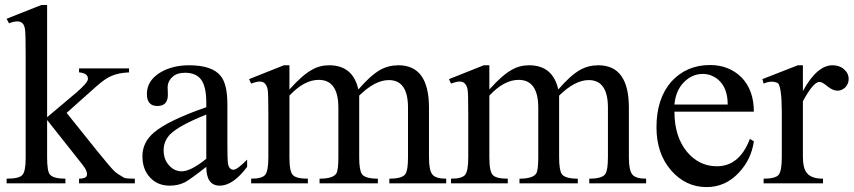

<svg xmlns="http://www.w3.org/2000/svg" viewBox="-20 -743 3461 778"><path d="M6.8 0V-19Q57.1 -19 70.3 -33.7Q84 -47.9 84 -102.1V-525.9Q84 -602.1 81.5 -623Q78.6 -642.6 70.3 -649.4Q63 -656.2 50.3 -656.2Q43.5 -656.2 34.9 -654.5Q26.4 -652.8 16.6 -648.4L6.8 -667L147.5 -722.7H170.9V-268.1L288.6 -367.2Q336.4 -408.2 336.4 -423.3Q336.4 -446.8 300.3 -449.7V-465.8H502.9V-449.7Q460 -447.8 432.1 -435.5Q407.2 -425.3 372.1 -394.5L250 -285.6L372.1 -133.3Q399.9 -99.1 418 -77.6Q436 -56.2 444.8 -48.3Q453.6 -39.6 482.4 -22.9Q488.8 -19 526.4 -19V0H300.3V-19Q326.7 -19 331.5 -30.8Q336.9 -47.9 313.5 -76.7L170.9 -256.8V-105.5Q170.9 -48.8 182.1 -36.1Q195.8 -19 245.1 -19V0Z M668 9.3Q618.2 9.3 587.9 -23.9Q557.1 -56.2 557.1 -110.4Q557.1 -166.5 604 -206.1Q661.1 -254.9 815.9 -308.6V-327.6Q815.9 -392.1 794.9 -420.4Q774.4 -448.2 729.5 -448.2Q697.3 -448.2 679.7 -432.1Q660.6 -416 659.2 -391.6L660.2 -361.8Q661.6 -313.5 617.7 -313.5Q575.2 -313.5 575.2 -362.3Q575.2 -414.6 627 -447.8Q677.2 -478.5 745.6 -478.5Q839.8 -478.5 874 -435.5Q901.4 -402.3 901.4 -320.3V-161.1Q901.4 -130.9 901.9 -110.8Q902.3 -90.8 903.8 -80.1Q908.2 -55.2 926.3 -55.2Q940.9 -55.2 981.4 -96.2V-66.9Q924.3 9.3 870.6 9.3Q815.9 9.3 815.9 -66.9Q751 -16.1 730 -4.9Q702.6 9.3 668 9.3ZM714.4 -48.8Q752 -47.9 815.9 -99.6V-278.8Q707.5 -235.4 670.9 -200.2Q643.1 -172.4 643.1 -134.3Q643.1 -97.2 664.1 -74.2Q683.6 -50.3 714.4 -48.8Z M997.6 0V-19Q1041.5 -19 1054.2 -34.2Q1067.4 -49.3 1067.4 -105.5V-283.7Q1067.4 -360.8 1064.9 -378.9Q1058.6 -412.6 1032.7 -412.6Q1020 -412.6 997.6 -404.3L989.3 -422.4L1130.4 -478.5H1152.8V-380.4Q1206.1 -439.9 1243.7 -460Q1274.9 -478.5 1314 -478.5Q1410.2 -478.5 1432.1 -380.4Q1481.4 -437.5 1520 -459.5Q1553.7 -478.5 1594.7 -478.5Q1718.3 -478.5 1718.3 -306.6V-105.5Q1718.3 -51.8 1732.4 -35.6Q1745.6 -19 1788.1 -19V0H1557.6V-19Q1609.9 -19 1622.6 -37.6Q1633.3 -53.2 1633.3 -105.5V-306.6Q1633.3 -418.5 1555.7 -418.5Q1499.5 -418.5 1435.5 -355.5V-105.5Q1435.5 -53.2 1446.8 -37.1Q1460.4 -19 1511.2 -19V0H1274.9V-19Q1329.1 -19 1342.8 -40Q1351.1 -53.7 1351.1 -105.5V-306.6Q1351.1 -419.4 1271.5 -419.4Q1212.4 -419.4 1152.8 -355.5V-105.5Q1152.8 -47.4 1167 -33.7Q1180.2 -19 1227.5 -19V0Z M1807.6 0V-19Q1851.6 -19 1864.3 -34.2Q1877.4 -49.3 1877.4 -105.5V-283.7Q1877.4 -360.8 1875 -378.9Q1868.7 -412.6 1842.8 -412.6Q1830.1 -412.6 1807.6 -404.3L1799.3 -422.4L1940.4 -478.5H1962.9V-380.4Q2016.1 -439.9 2053.7 -460Q2085 -478.5 2124 -478.5Q2220.2 -478.5 2242.2 -380.4Q2291.5 -437.5 2330.1 -459.5Q2363.8 -478.5 2404.8 -478.5Q2528.3 -478.5 2528.3 -306.6V-105.5Q2528.3 -51.8 2542.5 -35.6Q2555.7 -19 2598.1 -19V0H2367.7V-19Q2419.9 -19 2432.6 -37.6Q2443.4 -53.2 2443.4 -105.5V-306.6Q2443.4 -418.5 2365.7 -418.5Q2309.6 -418.5 2245.6 -355.5V-105.5Q2245.6 -53.2 2256.8 -37.1Q2270.5 -19 2321.3 -19V0H2085V-19Q2139.2 -19 2152.8 -40Q2161.1 -53.7 2161.1 -105.5V-306.6Q2161.1 -419.4 2081.5 -419.4Q2022.5 -419.4 1962.9 -355.5V-105.5Q1962.9 -47.4 1977.1 -33.7Q1990.2 -19 2037.6 -19V0Z M2843.3 15.1Q2758.8 15.1 2699.7 -52.2Q2640.1 -120.6 2640.1 -227.1Q2640.1 -343.3 2700.2 -412.1Q2761.7 -479.5 2856.9 -479.5Q2934.6 -479.5 2985.4 -428.7Q3034.7 -377 3034.7 -290.5H2712.9Q2712.9 -189.5 2763.7 -127.9Q2812 -70.3 2882.3 -69.3Q2976.1 -67.9 3018.6 -180.2L3034.7 -170.4Q3024.4 -97.2 2974.1 -43.5Q2919.4 15.1 2843.3 15.1ZM2712.9 -319.3H2928.7Q2928.7 -386.2 2891.1 -419.4Q2862.8 -443.4 2828.1 -443.4Q2784.7 -443.4 2752 -410.6Q2717.8 -376.5 2712.9 -319.3Z M3074.2 0V-19Q3120.6 -19 3134.3 -33.7Q3147.9 -48.8 3147.9 -105.5V-285.6Q3147.9 -387.2 3132.8 -405.8Q3107.4 -418.9 3074.2 -404.3L3069.3 -422.4L3212.9 -478.5H3233.4V-374Q3290.5 -478.5 3353.5 -478.5Q3382.3 -478.5 3399.9 -462.4Q3418.9 -446.3 3418.9 -422.4Q3418.9 -404.3 3405.8 -389.6Q3391.6 -375.5 3373.5 -375.5Q3355 -375.5 3333 -393.1Q3312 -411.1 3300.8 -411.1Q3275.4 -411.1 3233.4 -332.5V-108.4Q3233.4 -61 3249.5 -42Q3267.6 -19 3314.9 -19V0Z"/></svg>

Font: Nuosu SIL
Style: Regular
Weight: 400
Designer: Peter Constable, Alex Kotlar, Peter Martin
Foundry: SIL International
Version: Version 2.300